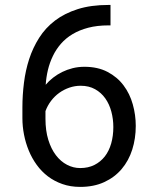

<svg xmlns="http://www.w3.org/2000/svg" viewBox="-20 -731 640 761"><path d="M418 -711.4V-630.4H410.2Q365.2 -630.4 329.8 -621.1Q294.4 -611.8 267.6 -595.7Q240.7 -579.6 221.4 -557.4Q202.1 -535.2 189.5 -508.8Q176.8 -482.4 169.9 -453.6Q163.1 -424.8 161.1 -395Q173.8 -410.2 190.4 -423.1Q207 -436 226.3 -445.6Q245.6 -455.1 267.8 -460.7Q290 -466.3 314.5 -466.3Q367.7 -466.3 406.2 -446Q444.8 -425.8 469.7 -392.6Q494.6 -359.4 506.3 -317.4Q518.1 -275.4 518.1 -231.9Q518.1 -182.1 504.2 -138.2Q490.2 -94.2 462.4 -61.3Q434.6 -28.3 393.3 -9.3Q352.1 9.8 297.9 9.8Q259.3 9.8 227.3 -1.5Q195.3 -12.7 169.9 -32Q144.5 -51.3 125.5 -77.6Q106.4 -104 94 -134.3Q81.5 -164.6 75.2 -197.3Q68.8 -230 68.8 -262.7V-305.2Q68.8 -354 75 -403.1Q81.1 -452.1 95.7 -497.1Q110.4 -542 135.3 -581.3Q160.2 -620.6 198 -649.4Q235.8 -678.2 288.1 -694.8Q340.3 -711.4 410.2 -711.4ZM299.8 -391.1Q276.9 -391.1 255.4 -383.8Q233.9 -376.5 215.3 -363.3Q196.8 -350.1 182.6 -331.5Q168.5 -313 160.2 -290.5V-260.3Q160.2 -213.4 171.4 -177Q182.6 -140.6 201.7 -115.7Q220.7 -90.8 245.6 -77.9Q270.5 -64.9 297.9 -64.9Q329.6 -64.9 354 -77.1Q378.4 -89.4 395.3 -110.8Q412.1 -132.3 420.7 -162.4Q429.2 -192.4 429.2 -227.5Q429.2 -258.8 421.4 -288.3Q413.6 -317.9 397.5 -340.8Q381.3 -363.8 356.9 -377.4Q332.5 -391.1 299.8 -391.1Z"/></svg>

Font: Roboto Mono
Style: Regular
Weight: 400
Designer: Google
Version: Version 2.000985; 2015; ttfautohint (v1.3)